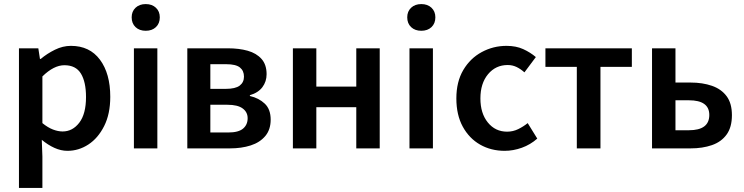

<svg xmlns="http://www.w3.org/2000/svg" viewBox="-20 -728 3650 942"><path d="M73 194V-491H168L176 -439H180Q211 -465 249.5 -484Q288 -503 328 -503Q420 -503 470.5 -435Q521 -367 521 -253Q521 -169 491 -109.5Q461 -50 413.5 -19Q366 12 311 12Q279 12 247 -2.5Q215 -17 185 -42L188 40V194ZM287 -83Q336 -83 369 -126Q402 -169 402 -252Q402 -326 377 -367Q352 -408 296 -408Q244 -408 188 -353V-124Q215 -102 240 -92.5Q265 -83 287 -83Z M637 0V-491H752V0ZM695 -577Q664 -577 645 -595Q626 -613 626 -643Q626 -672 645 -690Q664 -708 695 -708Q726 -708 745 -690Q764 -672 764 -643Q764 -613 745 -595Q726 -577 695 -577Z M899 0V-491H1098Q1153 -491 1195.5 -479Q1238 -467 1263 -439Q1288 -411 1288 -364Q1288 -328 1267.5 -300.5Q1247 -273 1206 -261V-257Q1250 -247 1279 -219.5Q1308 -192 1308 -141Q1308 -92 1281.5 -60.5Q1255 -29 1210 -14.5Q1165 0 1108 0ZM1012 -292H1087Q1135 -292 1156 -308Q1177 -324 1177 -352Q1177 -381 1157 -397Q1137 -413 1090 -413H1012ZM1012 -78H1100Q1150 -78 1172.5 -97Q1195 -116 1195 -148Q1195 -178 1170.5 -196Q1146 -214 1096 -214H1012Z M1417 0V-491H1532V-303H1728V-491H1843V0H1728V-202H1532V0Z M1989 0V-491H2104V0ZM2047 -577Q2016 -577 1997 -595Q1978 -613 1978 -643Q1978 -672 1997 -690Q2016 -708 2047 -708Q2078 -708 2097 -690Q2116 -672 2116 -643Q2116 -613 2097 -595Q2078 -577 2047 -577Z M2456 12Q2389 12 2335.5 -18.5Q2282 -49 2250.5 -106.5Q2219 -164 2219 -245Q2219 -327 2253 -384.5Q2287 -442 2343.5 -472.5Q2400 -503 2465 -503Q2512 -503 2547 -487Q2582 -471 2609 -448L2553 -373Q2534 -390 2514 -399.5Q2494 -409 2471 -409Q2412 -409 2374.5 -364Q2337 -319 2337 -245Q2337 -172 2373.5 -127Q2410 -82 2468 -82Q2497 -82 2522.5 -94.5Q2548 -107 2569 -124L2616 -48Q2582 -18 2540 -3Q2498 12 2456 12Z M2810 0V-400H2656V-491H3080V-400H2926V0Z M3179 0V-491H3294V-323H3368Q3427 -323 3473 -307Q3519 -291 3545 -256Q3571 -221 3571 -163Q3571 -104 3545 -68Q3519 -32 3473 -16Q3427 0 3368 0ZM3294 -89H3360Q3460 -89 3460 -164Q3460 -236 3360 -236H3294Z"/></svg>

Font: Source Sans Pro SemiBold
Style: Regular
Weight: 600
Designer: Paul D. Hunt
Foundry: Adobe Systems Incorporated
Version: Version 2.045;hotconv 1.0.109;makeotfexe 2.5.65596